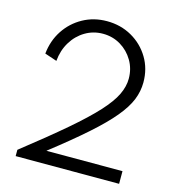

<svg xmlns="http://www.w3.org/2000/svg" viewBox="-121 -944 968 1048"><g transform="rotate(15 363.0 -420.0)"><path d="M63 0H647.5V-71.5H217.5Q340 -167 420.5 -238.5Q501 -310 547.2 -365.8Q593.5 -421.5 613 -470Q632.5 -518.5 632.5 -568.5Q632.5 -646 595.5 -707.5Q558.5 -769 495.5 -804.8Q432.5 -840.5 355 -840.5Q280.5 -840.5 219.5 -806.8Q158.5 -773 120.2 -714.8Q82 -656.5 74.5 -582.5L143 -559.5Q148.5 -620 177.2 -667.2Q206 -714.5 251.5 -741.5Q297 -768.5 351.5 -768.5Q406.5 -768.5 451.5 -741.5Q496.5 -714.5 523.2 -669Q550 -623.5 550 -567.5Q550 -523.5 527.5 -476.5Q505 -429.5 450.5 -370Q396 -310.5 301.5 -229.5Q207 -148.5 63 -35.5Z"/></g></svg>

Font: Spartan
Style: Regular
Weight: 400
Designer: Matt Bailey, Mirko Velimirovic
Foundry: Matt Bailey
Version: Version 1.003; ttfautohint (v1.8.3)